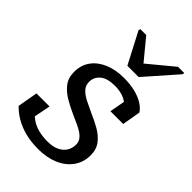

<svg xmlns="http://www.w3.org/2000/svg" viewBox="-225 -820 914 914"><g transform="rotate(45 232.5 -363.0)"><path d="M236 -570H312L450 -727L452 -737H410L271 -622L290 -623L196 -737H156L154 -727ZM216 11Q165 11 125 0Q85 -11 55.5 -29Q26 -47 5 -69L23 -171H111L86 -44Q71 -50 65.5 -60.5Q60 -71 62.5 -85Q65 -99 74 -113Q89 -91 110 -76Q131 -61 159 -53.5Q187 -46 223 -46Q257 -46 280.5 -57Q304 -68 316.5 -87.5Q329 -107 329 -132Q329 -149 320 -162Q311 -175 295 -185.5Q279 -196 258.5 -205Q238 -214 216 -224Q183 -239 151 -257.5Q119 -276 98 -303Q77 -330 77 -370Q77 -416 101 -449Q125 -482 167.5 -500Q210 -518 266 -518Q307 -518 340 -510Q373 -502 397 -487.5Q421 -473 434 -453L418 -360H332L350 -459Q356 -459 365.5 -449Q375 -439 379.5 -423.5Q384 -408 375 -390Q370 -415 353.5 -430.5Q337 -446 313.5 -453.5Q290 -461 263 -461Q211 -461 186 -440Q161 -419 161 -387Q161 -362 177.5 -345Q194 -328 220.5 -315Q247 -302 277 -288Q310 -274 341.5 -256Q373 -238 393.5 -211.5Q414 -185 414 -145Q414 -98 388.5 -62.5Q363 -27 318.5 -8Q274 11 216 11Z"/></g></svg>

Font: Roboto Serif 20pt
Style: Italic
Weight: 400
Italic angle: -10°
Designer: Greg Gazdowicz
Foundry: Commercial Type
Version: Version 1.008